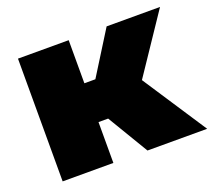

<svg xmlns="http://www.w3.org/2000/svg" viewBox="-98 -675 893 804"><g transform="rotate(-20 348.5 -273.5)"><path d="M322 -182H279V0H53V-547H279V-355H328L448 -547H686L510 -285L697 0H431Z"/></g></svg>

Font: CMG Sans Black
Style: Regular
Weight: 900
Designer: Julieta Ulanovsky
Foundry: Julieta Ulanovsky
Version: Version 7.200